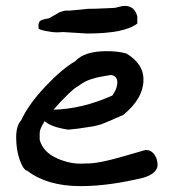

<svg xmlns="http://www.w3.org/2000/svg" viewBox="-20 -586 591 653"><path d="M171 -476Q158 -476 136 -480.5Q114 -485 111 -489V-494V-504L115 -514Q123 -520 147 -524L182 -544Q198 -550 205 -550H218L280 -556Q305 -556 331.5 -557.5Q358 -559 367 -559Q372 -559 384 -562.5Q396 -566 404 -566Q438 -566 447 -530V-506Q404 -472 276 -472L195 -477Q186 -476 177 -476ZM52 -177Q77 -231 133.5 -291Q190 -351 236 -378Q267 -412 343 -412Q382 -412 410 -404Q468 -369 468 -316Q468 -251 399 -195Q391 -192 374.5 -184.5Q358 -177 354.5 -175.5Q351 -174 338.5 -169Q326 -164 323.5 -163Q321 -162 309 -159Q297 -156 291.5 -155.5Q286 -155 271.5 -152.5Q257 -150 245 -148.5Q233 -147 212 -145Q153 -154 132 -174Q115 -147 115 -135V-110Q127 -68 175 -47Q223 -26 269 -30Q293 -29 329.5 -36.5Q366 -44 414.5 -58.5Q463 -73 475 -76Q494 -76 505 -60.5Q516 -45 516 -24Q514 4 469 18Q351 47 254 47Q141 47 73 -5Q59 -8 47 -42.5Q35 -77 35 -118Q35 -159 52 -177ZM162 -213Q258 -215 362 -261Q379 -284 379 -306Q379 -328 357 -331Q352 -330 336 -327.5Q320 -325 312 -323Q304 -321 291 -317Q278 -313 267 -307Q256 -301 246 -293Q236 -289 211 -265Q186 -241 162 -213Z"/></svg>

Font: Excalifont
Style: Regular
Weight: 400
Designer: Your Own Font Foundry (Virgil); Ján Filípek / DizajnDesign (Excalifont, modifications)
Foundry: Your Own Font Foundry (Virgil); Ján Filípek / DizajnDesign (Excalifont, modifications)
Version: Version 1.000;Glyphs 3.2 (3227)